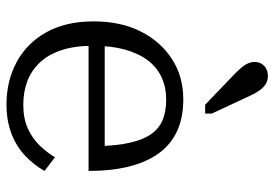

<svg xmlns="http://www.w3.org/2000/svg" viewBox="-150 -704 865 606"><g transform="rotate(90 283.0 -401.5)"><path d="M125 -263Q125 -204 139 -162Q153 -120 178.5 -93.5Q204 -67 237.5 -54.5Q271 -42 311 -42Q355 -42 386.5 -56.5Q418 -71 440 -94Q462 -117 477 -142L520 -109Q501 -75 471 -47Q441 -19 400.5 -4Q360 11 310 11Q236 11 176.5 -21Q117 -53 82.5 -114.5Q48 -176 48 -264Q48 -349 79.5 -412Q111 -475 166.5 -511Q222 -547 294 -547Q351 -547 393 -528Q435 -509 463 -471.5Q491 -434 505.5 -378Q520 -322 520 -248H105V-299H465L442 -279Q440 -337 431 -378Q422 -419 404.5 -444.5Q387 -470 360 -481.5Q333 -493 294 -493Q256 -493 224.5 -478.5Q193 -464 171 -435Q149 -406 137 -363Q125 -320 125 -263ZM283 -757 339 -637V-616H311L212 -711Q202 -721 193.5 -731Q185 -741 180.5 -751.5Q176 -762 176 -772Q176 -790 188 -802Q200 -814 220 -814Q235 -814 246 -807Q257 -800 266 -787.5Q275 -775 283 -757Z"/></g></svg>

Font: Roboto Serif 20pt Light
Style: Regular
Weight: 300
Version: Version 1.008